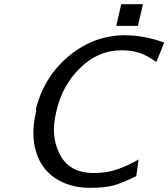

<svg xmlns="http://www.w3.org/2000/svg" viewBox="-20 -881 807 920"><path d="M537 -757 561 -861H665L641 -757ZM153 -347V-363Q194 -518 313 -615Q432 -712 578 -712Q671 -712 767 -677L729 -584Q725 -587 711 -596Q697 -605 691.5 -608Q686 -611 673 -617.5Q660 -624 650.5 -627Q641 -630 626.5 -633.5Q612 -637 596 -638.5Q580 -640 561 -640Q451 -640 364.5 -556Q278 -472 250 -347Q221 -230 265 -145Q310 -52 428 -52Q474 -52 513 -61Q565 -74 625 -106L644 -117L633 -37Q568 -5 526 7Q484 19 411 19Q313 19 243.5 -28Q174 -75 151 -160Q128 -243 153 -347Z"/></svg>

Font: Coval
Style: Book Italic
Weight: 350
Foundry: Context Ltd
Version: Version 001.000